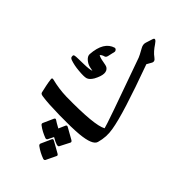

<svg xmlns="http://www.w3.org/2000/svg" viewBox="-328 -912 1314 1314"><g transform="rotate(45 328.5 -255.5)"><path d="M328 -804Q337 -833 365 -791Q378 -771 393 -754Q408 -737 426 -724Q451 -707 437 -685L419 -653Q483 -477 520.5 -357.5Q558 -238 568 -175Q580 -109 561 -43Q550 -1 432 10Q396 13 349.5 14Q303 15 246 14Q190 13 146 10.5Q102 8 71 3Q52 0 50 -12Q44 -38 38.5 -64Q33 -90 30 -115Q26 -134 44 -129Q80 -120 115.5 -115Q151 -110 187 -109Q464 -105 527 -141Q525 -161 350 -648Q346 -660 319 -708Q305 -732 312 -754ZM187 -580Q195 -581 201 -574Q207 -566 206 -560L194 -507Q190 -492 181 -489Q158 -483 149 -471Q166 -461 198 -456Q230 -451 240 -445Q282 -418 237 -334Q218 -302 197 -296Q178 -290 124 -295Q99 -297 77.5 -301.5Q56 -306 39 -312Q23 -318 22 -328Q20 -339 23 -343Q27 -348 43 -349Q51 -350 69.5 -350Q88 -350 116 -351Q170 -352 190 -360L161 -366Q147 -369 135.5 -375.5Q124 -382 115 -390Q95 -408 96 -428Q105 -556 187 -580ZM304 188Q299 196 288 193Q267 185 246.5 174.5Q226 164 208 150Q198 143 202 133L236 57Q242 46 253 54Q258 58 271 65.5Q284 73 304 84L326 34Q332 24 344 32Q356 39 424 77Q436 85 431 94L394 166Q386 182 325 146ZM394 299Q389 307 378 304Q356 296 336 285.5Q316 275 297 261Q287 253 291 243L325 167Q330 157 343 165Q355 172 423 210Q434 217 429 226Z"/></g></svg>

Font: Amiri
Style: Bold Italic
Weight: 700
Italic angle: 10°
Designer: Khaled Hosny
Version: Version 0.113